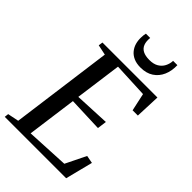

<svg xmlns="http://www.w3.org/2000/svg" viewBox="-292 -1071 1173 1173"><g transform="rotate(45 295.0 -484.5)"><path d="M-9.5 0 -6.5 -26.5 65.5 -41 154 -701 87.5 -715 91.5 -743H566.5L560 -580.5H514.5L489.5 -695.5L263 -706L222 -404L449.5 -414.5L441.5 -354L217 -362.5L173.5 -40.5L450.5 -54.5L515.5 -187L566 -177.5L521 0ZM363.5 -799Q328.5 -799 303.8 -810.2Q279 -821.5 263.8 -840.5Q248.5 -859.5 242 -883Q235.5 -906.5 236.5 -931.5Q236.5 -943.5 237.8 -952.2Q239 -961 241 -969H278Q274.5 -937 283 -914.8Q291.5 -892.5 313 -881.2Q334.5 -870 369.5 -870Q405.5 -870 428.5 -883.8Q451.5 -897.5 463.2 -920.2Q475 -943 476 -969H513Q514.5 -920 497.8 -881.8Q481 -843.5 447.2 -821.2Q413.5 -799 363.5 -799Z"/></g></svg>

Font: Merriweather 96pt
Style: Italic
Weight: 400
Italic angle: -7.8°
Version: Version 2.101